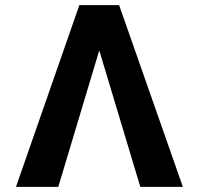

<svg xmlns="http://www.w3.org/2000/svg" viewBox="-20 -727 773 747"><path d="M359.2 -554.2 334.3 -707H443.5L691.4 0H525.9ZM206.8 0H42.2L288.7 -707H398L373.2 -554.2Z"/></svg>

Font: Pretendard JP Variable
Style: Regular
Weight: 400
Designer: Base glyphs from Inter by Rasmus Andersson; Hangul glyphs from Noto Sans CJK(Source Han Sans) by Jang Soo-young and Kang
Foundry: Kil Hyung-jin
Version: Version 1.307;Glyphs 3.2 (3192)